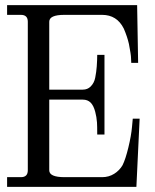

<svg xmlns="http://www.w3.org/2000/svg" viewBox="-20 -732 606 752"><path d="M7.8 0V-38.1H62Q88.9 -38.1 88.9 -64.9V-647Q88.9 -673.8 62 -673.8H7.8V-711.9H517.1L521 -485.8H494.1L493.2 -504.9Q493.2 -517.6 484.9 -560.1Q478.5 -588.4 464.8 -620.1Q438 -673.8 379.9 -673.8H231.9Q172.9 -673.8 172.9 -647V-380.9H304.2Q322.8 -380.9 335 -393.1Q349.1 -407.2 353 -428.2Q357.4 -450.7 358.9 -471.2Q360.8 -497.6 360.8 -517.1H389.2V-205.1H360.8Q360.8 -238.8 359.9 -252Q358.4 -273.9 353 -293.9Q346.7 -318.4 335 -330.1Q323.2 -341.8 304.2 -341.8H172.9V-64.9Q172.9 -38.1 232.9 -38.1H379.9Q406.2 -38.1 427.2 -51.3Q448.2 -64.5 460 -85Q471.7 -108.4 482.9 -154.8Q494.1 -201.2 497.1 -235.8L500 -267.1H526.9L514.2 0Z"/></svg>

Font: New Heterodox Mono
Style: Book
Weight: 400
Designer: Hao Chi Kiang <hello@hckiang.com>, Alexey Kryukov <alexios@thessalonica.org.ru>
Version: Version 0.0.3